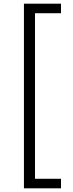

<svg xmlns="http://www.w3.org/2000/svg" viewBox="-20 -771 395 1042"><path d="M311 -751V-699.2H169.9V199.2H311V251H109.9V-751Z"/></svg>

Font: Stilu Light
Style: Regular
Weight: 300
Designer: Genilson Lima Santos
Foundry: Genilson Lima Santos
Version: Version 1.200;PS 001.200;hotconv 1.0.88;makeotf.lib2.5.64775